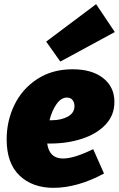

<svg xmlns="http://www.w3.org/2000/svg" viewBox="-20 -888 572 923"><path d="M222 -198H207Q217 -126 283 -126Q336 -126 428 -171L480 -54Q418 -20 356 -2.5Q294 15 238 15Q136 15 74 -44Q12 -103 12 -218Q12 -307 49.5 -384Q87 -461 159 -508Q231 -555 329 -555Q422 -555 476 -512.5Q530 -470 530 -398Q530 -334 487.5 -289Q445 -244 374.5 -221Q304 -198 222 -198ZM218 -310H229Q274 -310 306 -327.5Q338 -345 338 -378Q338 -396 328.5 -407.5Q319 -419 302 -419Q274 -419 252 -388Q230 -357 218 -310ZM532 -734 270 -592 202 -688 442 -868Z"/></svg>

Font: Bitter Pro Black
Style: Italic
Weight: 900
Italic angle: -9°
Designer: Sol Matas, and Bitter project Authors
Foundry: Sol Matas
Version: Version 1.010